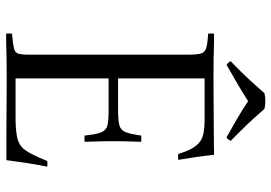

<svg xmlns="http://www.w3.org/2000/svg" viewBox="-154 -760 915 648"><g transform="rotate(90 304.0 -436.5)"><path d="M94 1Q93 -9 94 -19Q128 -22 143 -25.5Q158 -29 161.5 -40Q165 -51 165 -77V-614Q165 -644 161 -657Q157 -670 142.5 -674.5Q128 -679 94 -681Q93 -691 94 -701Q119 -701 136.5 -700.5Q154 -700 177.5 -699.5Q201 -699 242 -699Q285 -699 329 -699.5Q373 -700 411 -700Q449 -700 474 -700.5Q499 -701 503 -701Q509 -644 520 -580Q509 -579 500 -580Q492 -607 483 -623.5Q474 -640 464 -649Q451 -661 431.5 -665Q412 -669 383 -669H245V-377H350Q385 -377 402 -381Q419 -385 426 -401.5Q433 -418 438 -455Q449 -456 459 -455Q459 -448 458 -420.5Q457 -393 457 -359Q457 -328 458 -300.5Q459 -273 459 -264Q450 -263 438 -264Q434 -304 427 -320.5Q420 -337 404 -341Q388 -345 356 -345H245V-31H378Q414 -31 439.5 -35.5Q465 -40 479 -54Q489 -64 500.5 -86Q512 -108 524 -138Q533 -139 543 -138Q535 -98 529.5 -61Q524 -24 521 0Q488 0 445 0Q402 0 358 -0.5Q314 -1 278 -1Q242 -1 223 -1Q189 -1 167.5 -0.5Q146 0 130 0.5Q114 1 94 1ZM322 -816Q296 -799 262.5 -779.5Q229 -760 199 -743Q195 -746 192 -749.5Q189 -753 187 -757Q204 -773 224 -793.5Q244 -814 263 -835Q282 -856 295 -871Q306 -874 322 -874Q336 -874 348 -871Q361 -856 380 -835Q399 -814 419.5 -793.5Q440 -773 456 -757Q454 -753 451 -749Q448 -745 444 -743Q414 -760 381 -779Q348 -798 322 -816Z"/></g></svg>

Font: Castoro Titling
Style: Regular
Weight: 400
Version: Version 2.04